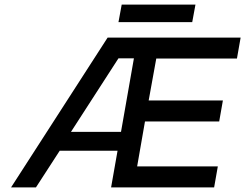

<svg xmlns="http://www.w3.org/2000/svg" viewBox="-20 -813 1064 833"><path d="M508 -793H828L814 -717H494ZM1024 -650 1008 -559H658L625 -377H947L931 -286H609L575 -91H925L909 0H462L490 -159H239L136 0H28L447 -650ZM288 -241H505L561 -560H494Z"/></svg>

Font: Overused Grotesk Medium
Style: Italic
Weight: 500
Italic angle: -10°
Version: Version 0.003